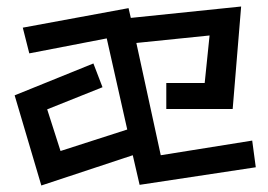

<svg xmlns="http://www.w3.org/2000/svg" viewBox="-20 -545 825 590"><path d="M388 -68 107 25 25 -252 267 -350 295 -277 125 -209 166 -81 371 -147 308 -427 70 -381 50 -460 375 -520 382 -490 721 -525 695 -210H491V-290H609L624 -436L399 -413L474 -68L755 -113L766 -31L409 23Z"/></svg>

Font: Stick
Style: Regular
Weight: 400
Designer: Fontworks Inc.
Foundry: Fontworks Inc.
Version: Version 1.100